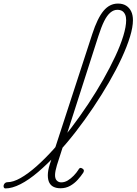

<svg xmlns="http://www.w3.org/2000/svg" viewBox="-177 -1039 765 1076"><path d="M-147 17Q-153 17 -155.5 11.5Q-158 6 -156.5 -0.5Q-155 -7 -149.5 -12.5Q-144 -18 -135 -18Q-103 -18 -61.5 -41.5Q-20 -65 27.5 -107Q75 -149 124.5 -204Q174 -259 223 -323.5Q272 -388 317.5 -456.5Q363 -525 401.5 -593Q440 -661 469 -723Q498 -785 514 -837.5Q530 -890 530 -926Q530 -935 535.5 -940Q541 -945 549 -945Q557 -945 562.5 -940Q568 -935 568 -926Q568 -887 551.5 -833Q535 -779 505 -714Q475 -649 434.5 -579Q394 -509 346.5 -438Q299 -367 247 -300Q195 -233 141.5 -176Q88 -119 36.5 -75Q-15 -31 -62 -7Q-109 17 -147 17ZM162 16Q140 16 124 8.5Q108 1 99.5 -15Q91 -31 91 -57Q91 -83 102 -118L340 -848Q369 -937 403 -978Q437 -1019 484 -1019Q511 -1019 529.5 -1007.5Q548 -996 558 -975.5Q568 -955 568 -926Q568 -917 562.5 -912Q557 -907 549 -907Q541 -907 535.5 -912Q530 -917 530 -926Q530 -945 524 -958Q518 -971 507.5 -977.5Q497 -984 480 -984Q460 -984 441.5 -968.5Q423 -953 407 -921Q391 -889 374 -836L142 -113Q132 -80 131.5 -59Q131 -38 141 -27.5Q151 -17 166 -17Q185 -17 202.5 -27.5Q220 -38 236 -54.5Q252 -71 262 -87Q265 -94 270.5 -97Q276 -100 284 -95Q292 -90 293 -85Q294 -80 290 -72Q277 -52 258.5 -31.5Q240 -11 216 2.5Q192 16 162 16Z"/></svg>

Font: Playwrite MX Thin
Style: Regular
Weight: 250
Designer: Veronika Burian, José Scaglione
Foundry: TypeTogether
Version: Version 1.002